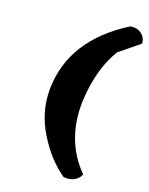

<svg xmlns="http://www.w3.org/2000/svg" viewBox="-152 -1052 986 1267"><g transform="rotate(15 340.5 -419.0)"><path d="M536 -769Q429 -622 400 -396Q369 -125 529 67Q516 95 484.5 110Q453 125 409 117Q304 32 230 -115.5Q156 -263 171 -421Q205 -767 576 -957Q623 -962 653 -935Q683 -908 681 -867Z"/></g></svg>

Font: Tillana ExtraBold
Style: Regular
Weight: 800
Designer: Lipi Raval (Devanagari, Latin), Jonny Pinhorn (Latin)
Foundry: Indian Type Foundry
Version: Version 2.003;PS 1.0;hotconv 1.0.79;makeotf.lib2.5.61930; tt